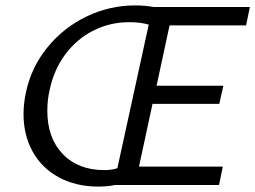

<svg xmlns="http://www.w3.org/2000/svg" viewBox="-20 -684 944 710"><path d="M607 -590 559 -367H806L791 -300H544L494 -68H804L790 0H406Q378 6 344 6Q261 6 198 -28Q135 -62 101 -123Q67 -184 67 -262Q67 -301 76 -343Q96 -436 155.5 -509Q215 -582 300 -623Q385 -664 480 -664Q516 -664 549 -658H904L890 -590ZM155 -274Q155 -174 212 -114.5Q269 -55 366 -55Q394 -55 414 -62L530 -593Q499 -602 458 -602Q387 -602 325.5 -571Q264 -540 221.5 -483Q179 -426 163 -349Q155 -314 155 -274Z"/></svg>

Font: Ysabeau Medium
Style: Italic
Weight: 500
Italic angle: -12°
Designer: Christian Thalmann (Catharsis Fonts)
Version: Version 0.003